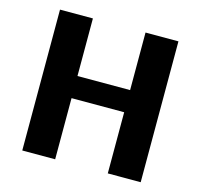

<svg xmlns="http://www.w3.org/2000/svg" viewBox="-103 -823 979 936"><g transform="rotate(15 386.0 -355.5)"><path d="M87.4 0V-710.9H253.4V-420.4H519V-710.9H685.1V0H519V-308.6H253.4V0Z"/></g></svg>

Font: Comme
Style: Bold
Weight: 700
Version: Version 1.000;gftools[0.9.27]